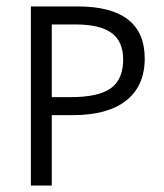

<svg xmlns="http://www.w3.org/2000/svg" viewBox="-20 -577 510 597"><path d="M430 -395Q430 -310 372.5 -264.5Q315 -219 207 -219H141V0H76V-557H221Q430 -557 430 -395ZM141 -275H200Q286 -275 324.5 -302.5Q363 -330 363 -392Q363 -448 327 -474.5Q291 -501 214 -501H141Z"/></svg>

Font: UN Bangla
Style: Regular
Weight: 400
Designer: Desinged by Rajon, Unicode developed by Rashed (IMGN)
Version: Version 2.001;March 19, 2023;FontCreator 14.0.0.2901 64-bit